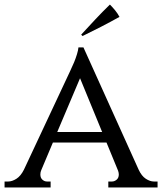

<svg xmlns="http://www.w3.org/2000/svg" viewBox="-30 -822 713 842"><path d="M326 -670Q358 -705 389 -738Q420 -771 452 -802Q464 -790 475 -776.5Q486 -763 494 -748Q453 -725 413 -704.5Q373 -684 332 -664ZM578 -78Q591 -50 609.5 -38Q628 -26 645 -26H661V0H445V-26H461Q472 -26 481.5 -34Q491 -42 491 -57Q491 -64 488 -73L437 -197H202L151 -76Q147 -67 147 -57Q147 -42 156 -34Q165 -26 176 -26H192V0H-10V-26H6Q23 -26 42 -38Q61 -50 75 -78L277 -509Q287 -530 295 -549Q302 -566 307.5 -584Q313 -602 314 -614H336ZM418 -243 321 -479 221 -243Z"/></svg>

Font: Constantine
Style: Regular
Weight: 400
Designer: Dukom Design
Version: Version 1.001;PS 001.001;hotconv 1.0.56;makeotf.lib2.0.21325